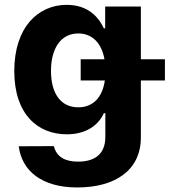

<svg xmlns="http://www.w3.org/2000/svg" viewBox="-20 -573 714 808"><path d="M304.7 215.9C463.1 215.9 572.8 144.9 572.8 5.3V-234.4H674V-323.5H572.8V-545.5H422.6V-453.8H416.9C396.7 -498.2 352.3 -552.6 261 -552.6C141.3 -552.6 40.1 -459.5 40.1 -273.8C40.1 -92.3 138.5 -7.8 261.4 -7.8C348.4 -7.8 397 -51.5 416.9 -96.6H423.3V3.2C423.3 78.1 375.7 107.2 308.6 107.2C254.6 107.2 218 88.1 206.7 41.9L58.9 42.6C71.7 146 156.2 215.9 304.7 215.9ZM194.6 -274.5C194.6 -367.2 234.4 -432.2 309.3 -432.2C369.3 -432.2 407.7 -390.6 419.7 -323.5H319.6V-234.4H421.2C410.9 -162.6 371.4 -121.4 309.3 -121.4C235.1 -121.4 194.6 -180.4 194.6 -274.5Z"/></svg>

Font: Margiela Sans
Style: Bold
Weight: 700
Designer: Stefan Endress, Andreas Faust
Version: Version 1.100;FEAKit 1.0